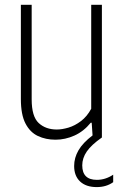

<svg xmlns="http://www.w3.org/2000/svg" viewBox="-20 -560 505 782"><path d="M206 9Q166.5 9 134.5 -6Q102.5 -21 83.8 -57Q65 -93 65 -156.5V-540.5H109V-155.5Q109 -85.5 137.5 -59Q166 -32.5 211.5 -32.5Q232.5 -32.5 258.8 -40.2Q285 -48 309.8 -66.8Q334.5 -85.5 351.5 -117V-540.5H395V0Q352 30 333.5 57Q315 84 315 113.5Q315 172.5 374.5 172.5Q409.5 172.5 441 151.5V182Q413 202 374 202Q330.5 202 306.2 179.2Q282 156.5 282 116Q282 82.5 299.8 52Q317.5 21.5 357 -8.5L353.5 -60H349.5Q320.5 -24.5 283 -7.8Q245.5 9 206 9Z"/></svg>

Font: Encode Sans Cnd XLt
Style: Regular
Weight: 200
Width: 3
Designer: Multiple Designers
Foundry: Impallari Type
Version: Version 3.002; ttfautohint (v1.8.3) -l 8 -r 50 -G 200 -x 14 